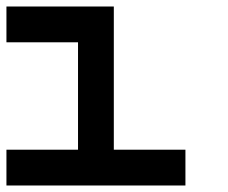

<svg xmlns="http://www.w3.org/2000/svg" viewBox="-20 -798 707 596"><path d="M222.2 -666.7H0V-777.8H333.3V-333.3H555.6V-222.2H0V-333.3H222.2Z"/></svg>

Font: Pixeloid Sans
Style: Regular
Weight: 400
Designer: GGBotNet
Foundry: GGBotNet
Version: 0.5